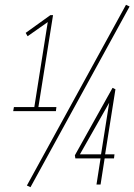

<svg xmlns="http://www.w3.org/2000/svg" viewBox="-20 -769 560 800"><path d="M35 -306 38 -323H123L179 -677L95 -618L87 -632L190 -706H201L140 -323H215L213 -306ZM107 11 92 4 505 -749 520 -742ZM294 -109 292 -122 449 -403 461 -397 418 -126H457L455 -109H416L399 0H382L399 -109ZM313 -126H401L435 -341Z"/></svg>

Font: Georama Condensed Thin
Style: Italic
Weight: 100
Width: 3
Italic angle: -9°
Designer: Jean-Baptiste Levee
Foundry: Production Type
Version: Version 1.000